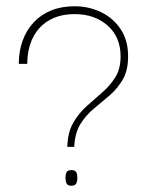

<svg xmlns="http://www.w3.org/2000/svg" viewBox="-20 -584 464 613"><path d="M217 -115H195Q196 -161 213.5 -191.5Q231 -222 256 -244.5Q281 -267 306 -288.5Q331 -310 348 -337Q365 -364 365 -404Q365 -466 323.5 -502.5Q282 -539 218 -539Q181 -539 152.5 -527Q124 -515 105 -493.5Q86 -472 76.5 -443Q67 -414 67 -380H40Q40 -420 52 -453.5Q64 -487 87 -512Q110 -537 143 -550.5Q176 -564 218 -564Q264 -564 303 -545Q342 -526 365.5 -490.5Q389 -455 389 -404Q389 -359 372 -330Q355 -301 330 -279.5Q305 -258 279.5 -237Q254 -216 236.5 -187.5Q219 -159 217 -115ZM208 9Q196 9 192.5 1.5Q189 -6 189 -17Q189 -27 192.5 -34Q196 -41 208 -41Q220 -41 223.5 -34Q227 -27 227 -17Q227 -6 223.5 1.5Q220 9 208 9Z"/></svg>

Font: Darker Grotesque Light
Style: Regular
Weight: 300
Designer: Gabriel Lam
Foundry: TypeRant
Version: Version 1.000;gftools[0.9.28]